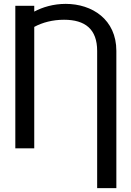

<svg xmlns="http://www.w3.org/2000/svg" viewBox="-20 -757 671 980"><path d="M573.9 203.1V-497.2C573.9 -657.7 450.3 -737.2 315.3 -737.2C252.8 -737.2 197.1 -720.5 154.8 -697.8V-727.3H58.2V0H154.8V-619.7C196.7 -642.4 248.9 -656.2 306.8 -656.2C414.8 -656.2 475.9 -608 475.9 -497.2V203.1Z"/></svg>

Font: Magic Ui Pro
Style: Regular
Weight: 400
Designer: Stefan Endress, Andreas Faust
Version: Version 1.000;FEAKit 1.0